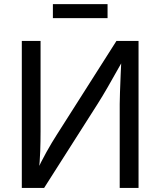

<svg xmlns="http://www.w3.org/2000/svg" viewBox="-20 -930 793 950"><path d="M572.3 0V-415Q572.3 -432.6 573.7 -473.6Q575.2 -514.6 577.1 -562L581.1 -648.9H598.1Q539.6 -544.9 513.4 -499.5Q487.3 -454.1 461.9 -414.1L198.2 0H87.9V-727.5H180.7V-281.2Q180.7 -231.4 179 -181.2Q177.2 -130.9 171.4 -75.7H158.2Q183.1 -129.9 210.2 -178.2Q237.3 -226.6 260.3 -262.2L556.2 -727.5H665.5V0ZM512.2 -840.3H241.7V-909.7H512.2Z"/></svg>

Font: Inter RS Variable
Style: Regular
Weight: 400
Designer: Rasmus Andersson (customised by Maria Ramos and Noel Pretorius)
Foundry: rsms
Version: Version 3.001;Glyphs 3.2.3 (3260)